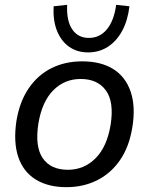

<svg xmlns="http://www.w3.org/2000/svg" viewBox="-20 -766 616 795"><path d="M255 9Q179 9 127.5 -23Q76 -55 55.5 -116.5Q35 -178 48 -265Q61 -345 99 -400.5Q137 -456 193.5 -484Q250 -512 320 -512Q398 -512 449 -480Q500 -448 521 -386.5Q542 -325 528 -239Q515 -158 477 -103Q439 -48 382 -19.5Q325 9 255 9ZM261 -63Q328 -63 375.5 -110.5Q423 -158 438 -249Q453 -344 418.5 -391.5Q384 -439 314 -439Q247 -439 200.5 -392Q154 -345 139 -255Q124 -159 157 -111Q190 -63 261 -63ZM345 -549Q299 -549 266 -572.5Q233 -596 216 -638.5Q199 -681 202 -740L258 -746Q255 -680 279 -644.5Q303 -609 348 -609Q393 -609 422.5 -644.5Q452 -680 461 -746L516 -740Q509 -681 486 -638.5Q463 -596 427 -572.5Q391 -549 345 -549Z"/></svg>

Font: Mulish ExtraLight Medium
Style: Italic
Weight: 500
Italic angle: -9°
Version: Version 3.603